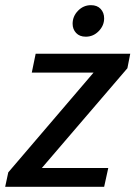

<svg xmlns="http://www.w3.org/2000/svg" viewBox="-33 -723 530 743"><path d="M-13 0 -1 -56 329 -442H90L105 -515H471L460 -459L129 -73H386L370 0ZM248 -631Q248 -660 269 -681.5Q290 -703 319 -703Q343 -703 356.5 -688.5Q370 -674 370 -652Q370 -624 349 -602.5Q328 -581 299 -581Q275 -581 261.5 -595.5Q248 -610 248 -631Z"/></svg>

Font: Radio Canada
Style: Italic
Weight: 400
Italic angle: -12°
Designer: Charles Daoud, Etienne Aubert Bonn, Alexandre Saumier Demers, Jacques Le Bailly
Foundry: Radio-Canada
Version: Version 2.104;gftools[0.9.28.dev5+ged2979d]